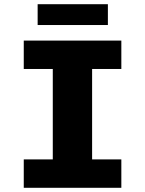

<svg xmlns="http://www.w3.org/2000/svg" viewBox="-20 -893 690 913"><path d="M93 0V-135H231V-565H93V-700H557V-565H418V-135H557V0ZM159 -774V-873H493V-774Z"/></svg>

Font: Trispace ExtraBold
Style: Regular
Weight: 800
Designer: Tyler Finck
Foundry: Etcetera Type Company
Version: Version 1.210; ttfautohint (v1.8.3)